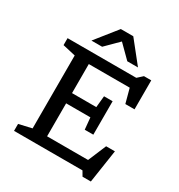

<svg xmlns="http://www.w3.org/2000/svg" viewBox="-220 -1083 1184 1268"><g transform="rotate(30 372.0 -449.5)"><path d="M55 0V-53L153 -75.5V-631.5L55 -654V-707H579L617.5 -742H673V-521H603L574 -629H262V-407.5H447L455.5 -495H521V-240H455.5L447 -329.5H262V-78H574.5L632.5 -216H699.5L661.5 36H598L577 0ZM473 -772 377 -867.5 281 -772H199.5L329.5 -935H424.5L554.5 -772Z"/></g></svg>

Font: Newsreader Caption
Style: Regular
Weight: 400
Designer: Hugues Gentile
Foundry: Production Type
Version: Version 1.001